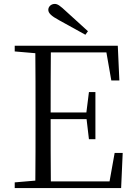

<svg xmlns="http://www.w3.org/2000/svg" viewBox="-20 -958 689 978"><path d="M428 -799C391 -833 352 -868 318 -899C287 -928 274 -938 259 -938C240 -938 226 -924 226 -908C226 -892 240 -877 281 -855C324 -831 369 -806 415 -781ZM547 -548H588L580 -725H55V-696L160 -687C161 -590 161 -490 161 -390V-335C161 -235 161 -136 160 -38L55 -29V0H597L605 -179H564L538 -34H239C238 -132 238 -232 238 -351H421L433 -249H466V-489H433L420 -385H238C238 -494 238 -595 239 -691H522Z"/></svg>

Font: Noto Serif JP Light
Style: Regular
Weight: 300
Designer: Ryoko NISHIZUKA 西塚涼子 (kana & ideographs); Frank Grießhammer (Latin, Greek & Cyrillic); Wenlong ZHANG 张文龙 (bopomofo); San
Foundry: Adobe
Version: Version 2.001;hotconv 1.1.0;makeotfexe 2.6.0